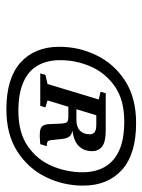

<svg xmlns="http://www.w3.org/2000/svg" viewBox="62 -806 467 632"><g transform="rotate(90 296.0 -490.5)"><path d="M461.5 -410.5 455 -389Q428 -386.5 414.2 -388Q400.5 -389.5 395 -397Q389.5 -404.5 389 -420L387.5 -456Q386.5 -472.5 382.5 -477Q378.5 -481.5 363.5 -481.5H299.5L307 -508H375.5Q398.5 -508 410.5 -519.8Q422.5 -531.5 422.5 -552Q422.5 -563 415.2 -568.2Q408 -573.5 389.5 -573.5H325.5L332.5 -604.5H410Q447 -604.5 462.5 -592.8Q478 -581 478 -559.5Q478 -531.5 459.5 -514.2Q441 -497 400.5 -494L401.5 -496Q421.5 -494.5 429 -486Q436.5 -477.5 438 -459.5L441 -432Q442 -417 445.8 -413.8Q449.5 -410.5 461.5 -410.5ZM369.5 -604.5 311 -413 334 -406 329 -389H222L227 -406L257 -413L308 -581.5L282.5 -587.5L287.5 -604.5ZM346 -317Q417 -317 461.5 -347.8Q506 -378.5 526.8 -427.2Q547.5 -476 547.5 -528Q547.5 -570.5 530 -601.2Q512.5 -632 475.8 -648.8Q439 -665.5 380 -665.5Q309.5 -665.5 265 -634.5Q220.5 -603.5 199.5 -555.2Q178.5 -507 178.5 -454.5Q178.5 -412 196 -381Q213.5 -350 250.8 -333.5Q288 -317 346 -317ZM385.5 -704.5Q488 -704.5 539.8 -657.8Q591.5 -611 591.5 -530Q591.5 -465 563.2 -407.2Q535 -349.5 479 -313.5Q423 -277.5 340.5 -277.5Q238 -277.5 186.2 -324.2Q134.5 -371 134.5 -452Q134.5 -517 163 -575Q191.5 -633 247.2 -668.8Q303 -704.5 385.5 -704.5Z"/></g></svg>

Font: Newsreader 10pt
Style: Italic
Weight: 400
Italic angle: -17°
Version: Version 1.003